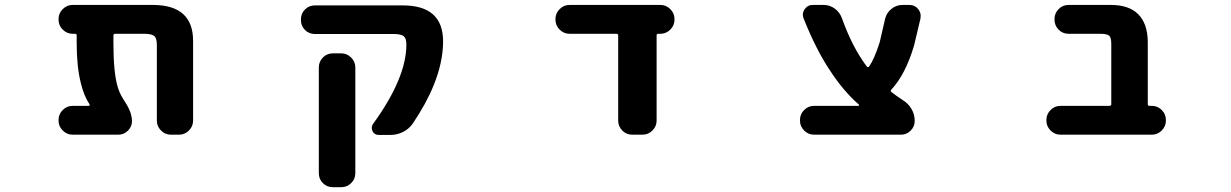

<svg xmlns="http://www.w3.org/2000/svg" viewBox="-20 -569 5040 786"><path d="M679.7 -17.6Q656.2 -17.6 639.2 -34.7Q622.1 -51.8 622.1 -75.2V-384.8Q622.1 -412.1 612.3 -420.9Q600.6 -430.7 571.3 -430.7H451.2Q444.3 -430.7 444.3 -423.8V-393.6Q444.3 -271.5 461.9 -212.9Q469.7 -187.5 481.4 -168.9Q481.4 -168 486.8 -159.7Q492.2 -151.4 493.7 -148.9Q495.1 -146.5 499.5 -139.2Q503.9 -131.8 505.4 -128.4Q506.8 -125 509.8 -118.7Q512.7 -112.3 514.2 -107.9Q515.6 -103.5 517.1 -97.2Q518.6 -90.8 519.5 -85.4Q520.5 -80.1 520.5 -74.2Q520.5 -50.8 503.9 -34.2Q487.3 -17.6 463.9 -17.6H277.3Q253.9 -17.6 236.8 -34.7Q219.7 -51.8 219.7 -75.2V-78.1Q219.7 -101.6 236.8 -118.7Q253.9 -135.7 277.3 -135.7H343.8Q345.7 -135.7 346.7 -137.7Q347.7 -139.6 346.7 -141.6Q323.2 -176.8 310.5 -230.5Q293.9 -296.9 293.9 -393.6V-423.8Q293.9 -430.7 287.1 -430.7H277.3Q253.9 -430.7 236.8 -447.8Q219.7 -464.8 219.7 -488.3V-491.2Q219.7 -514.6 236.8 -531.7Q253.9 -548.8 277.3 -548.8H605.5Q770.5 -548.8 770.5 -401.4V-75.2Q770.5 -51.8 753.4 -34.7Q736.3 -17.6 712.9 -17.6Z M1342.8 197.3Q1318.4 197.3 1301.8 180.7Q1285.2 164.1 1285.2 139.6V-293Q1285.2 -316.4 1301.8 -333.5Q1318.4 -350.6 1342.8 -350.6H1377Q1400.4 -350.6 1417.5 -333.5Q1434.6 -316.4 1434.6 -293V139.6Q1434.6 164.1 1417.5 180.7Q1400.4 197.3 1377 197.3ZM1530.3 -16.6Q1512.7 -16.6 1504.9 -32.2Q1502 -39.1 1502 -45.9Q1502 -54.7 1507.8 -62.5Q1643.6 -250 1643.6 -386.7Q1643.6 -411.1 1633.8 -419.9Q1623 -429.7 1593.8 -429.7H1269.5Q1245.1 -429.7 1228.5 -446.3Q1211.9 -462.9 1211.9 -487.3V-489.3Q1211.9 -513.7 1228.5 -530.3Q1245.1 -546.9 1269.5 -546.9H1628.9Q1793.9 -546.9 1793.9 -399.4Q1793.9 -314.5 1754.9 -218.8Q1724.6 -144.5 1669.9 -63.5Q1654.3 -41 1629.9 -28.8Q1605.5 -16.6 1578.1 -16.6Z M2568.4 -17.6Q2543.9 -17.6 2527.3 -34.7Q2510.7 -51.8 2510.7 -75.2V-423.8Q2510.7 -430.7 2502.9 -430.7H2311.5Q2288.1 -430.7 2271 -447.8Q2253.9 -464.8 2253.9 -488.3V-491.2Q2253.9 -514.6 2271 -531.7Q2288.1 -548.8 2311.5 -548.8H2683.6Q2707 -548.8 2724.1 -531.7Q2741.2 -514.6 2741.2 -491.2V-488.3Q2741.2 -464.8 2724.1 -447.8Q2707 -430.7 2683.6 -430.7H2674.8Q2668 -430.7 2668 -423.8V-75.2Q2668 -51.8 2650.9 -34.7Q2633.8 -17.6 2610.4 -17.6Z M3312.5 -17.6Q3289.1 -17.6 3272 -34.7Q3254.9 -51.8 3254.9 -75.2V-78.1Q3254.9 -101.6 3272 -118.7Q3289.1 -135.7 3312.5 -135.7H3494.1Q3496.1 -135.7 3496.6 -137.2Q3497.1 -138.7 3496.1 -140.6Q3431.6 -197.3 3377.9 -280.3Q3321.3 -364.3 3269.5 -494.1Q3266.6 -502 3266.6 -509.8Q3266.6 -520.5 3274.4 -531.2Q3286.1 -548.8 3307.6 -548.8H3351.6Q3377 -548.8 3397.5 -533.7Q3418 -518.6 3426.8 -494.1Q3468.8 -376 3528.3 -296.9Q3533.2 -291 3538.1 -296.9Q3559.6 -328.1 3581.1 -395.5L3603.5 -492.2Q3609.4 -516.6 3629.4 -532.7Q3649.4 -548.8 3674.8 -548.8H3703.1Q3725.6 -548.8 3739.3 -531.2Q3749 -518.6 3749 -503.9Q3749 -498 3748 -492.2L3721.7 -381.8Q3686.5 -263.7 3628.9 -202.1Q3624 -196.3 3628.9 -192.4Q3650.4 -175.8 3675.8 -159.2Q3698.2 -145.5 3711.4 -123Q3724.6 -100.6 3724.6 -74.2Q3724.6 -50.8 3708 -34.2Q3691.4 -17.6 3668 -17.6Z M4321.3 -17.6Q4297.9 -17.6 4280.8 -34.7Q4263.7 -51.8 4263.7 -75.2V-78.1Q4263.7 -101.6 4280.8 -118.7Q4297.9 -135.7 4321.3 -135.7H4521.5Q4529.3 -135.7 4529.3 -142.6V-388.7Q4529.3 -416 4520.5 -422.9Q4511.7 -430.7 4483.4 -430.7H4354.5Q4330.1 -430.7 4313.5 -447.8Q4296.9 -464.8 4296.9 -488.3V-491.2Q4296.9 -514.6 4313.5 -531.7Q4330.1 -548.8 4354.5 -548.8H4527.3Q4601.6 -548.8 4639.6 -510.7Q4677.7 -472.7 4678.7 -398.4V-142.6Q4678.7 -135.7 4685.5 -135.7H4695.3Q4718.8 -135.7 4735.8 -118.7Q4752.9 -101.6 4752.9 -78.1V-75.2Q4752.9 -51.8 4735.8 -34.7Q4718.8 -17.6 4695.3 -17.6Z"/></svg>

Font: Rounded Mgen+ 1m bold
Style: Bold
Weight: 700
Designer: [Source Han Sans]
Ryoko NISHIZUKA  (kana & ideographs); Paul D. Hunt (Latin, Greek & Cyrillic); Wenlong ZHANG  (bopomofo
Version: Version 1.059.20150602